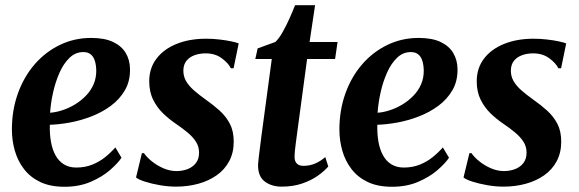

<svg xmlns="http://www.w3.org/2000/svg" viewBox="-20 -703 2212 734"><path d="M444.5 -100Q431 -79.5 401 -53.2Q371 -27 327 -8Q283 11 226.5 11Q172 11 133.8 -7.2Q95.5 -25.5 71.5 -57Q47.5 -88.5 36.5 -127.5Q25.5 -166.5 25.5 -207.5Q25.5 -281.5 48.2 -345.2Q71 -409 112.2 -456.8Q153.5 -504.5 208.8 -531.2Q264 -558 328.5 -558Q380 -558 412.5 -542.5Q445 -527 460.8 -500.2Q476.5 -473.5 477 -440Q478 -393.5 457.8 -358.5Q437.5 -323.5 403.8 -298.5Q370 -273.5 329 -257.8Q288 -242 246.8 -234.5Q205.5 -227 170.5 -226Q169.5 -191 174.8 -161.2Q180 -131.5 192.2 -109.2Q204.5 -87 224.2 -74.8Q244 -62.5 271.5 -62.5Q305 -62.5 332.5 -73.5Q360 -84.5 382 -102.2Q404 -120 421 -139.5ZM299 -504Q268.5 -504 245.8 -482Q223 -460 207.5 -425Q192 -390 183 -349.8Q174 -309.5 171.5 -272Q193.5 -273.5 218.2 -281.5Q243 -289.5 266.2 -303.5Q289.5 -317.5 308.2 -336.8Q327 -356 337.8 -380.8Q348.5 -405.5 348 -435Q347 -470 334.5 -487Q322 -504 299 -504Z M873 -442H862.5Q854 -460.5 828.5 -479.8Q803 -499 766 -499Q743 -499 723.8 -492Q704.5 -485 693 -470.8Q681.5 -456.5 681 -434.5Q680.5 -412 691.2 -393.2Q702 -374.5 721.8 -357.2Q741.5 -340 767.5 -321.5Q796 -301.5 820 -279.8Q844 -258 858.8 -229.8Q873.5 -201.5 873.5 -161.5Q873.5 -119 856.2 -86.8Q839 -54.5 808.5 -33Q778 -11.5 738 -0.5Q698 10.5 652.5 10.5Q623 10.5 591.2 5Q559.5 -0.5 534.5 -8.5Q509.5 -16.5 500 -24.5L522.5 -117.5H530.5Q540.5 -102.5 559.8 -86.8Q579 -71 604 -60Q629 -49 655 -49Q676.5 -49 696.2 -56.2Q716 -63.5 728.5 -79.2Q741 -95 741 -119.5Q741 -142.5 729.2 -161Q717.5 -179.5 697 -196.5Q676.5 -213.5 650 -231.5Q627 -247 604 -269Q581 -291 565.8 -321.2Q550.5 -351.5 550.5 -392.5Q550.5 -442 578 -478.5Q605.5 -515 654.8 -535Q704 -555 768 -555Q793.5 -555 819.2 -552Q845 -549 864.8 -544.8Q884.5 -540.5 892.5 -537Z M1114.5 -183.5Q1112 -165 1110.2 -150.8Q1108.5 -136.5 1107.2 -125Q1106 -113.5 1106 -103.5Q1106 -86.5 1114.8 -77.8Q1123.5 -69 1139.5 -69Q1164.5 -69 1185.5 -78.2Q1206.5 -87.5 1223.5 -102.5L1235 -66.5Q1220 -49 1195 -31.2Q1170 -13.5 1135.2 -1.5Q1100.5 10.5 1056.5 10.5Q1018.5 10.5 992.2 -9Q966 -28.5 966.5 -73.5Q967 -78 967.5 -85Q968 -92 969.5 -103.8Q971 -115.5 973.2 -134Q975.5 -152.5 979 -180L1019 -477.5H956L965 -518L1032.5 -542.5Q1046 -555 1060 -579.5Q1074 -604 1086.5 -632Q1099 -660 1108 -683H1184.5L1163.5 -542.5H1270.5L1261 -477.5H1154Z M1696.5 -100Q1683 -79.5 1653 -53.2Q1623 -27 1579 -8Q1535 11 1478.5 11Q1424 11 1385.8 -7.2Q1347.5 -25.5 1323.5 -57Q1299.5 -88.5 1288.5 -127.5Q1277.5 -166.5 1277.5 -207.5Q1277.5 -281.5 1300.2 -345.2Q1323 -409 1364.2 -456.8Q1405.5 -504.5 1460.8 -531.2Q1516 -558 1580.5 -558Q1632 -558 1664.5 -542.5Q1697 -527 1712.8 -500.2Q1728.5 -473.5 1729 -440Q1730 -393.5 1709.8 -358.5Q1689.5 -323.5 1655.8 -298.5Q1622 -273.5 1581 -257.8Q1540 -242 1498.8 -234.5Q1457.5 -227 1422.5 -226Q1421.5 -191 1426.8 -161.2Q1432 -131.5 1444.2 -109.2Q1456.5 -87 1476.2 -74.8Q1496 -62.5 1523.5 -62.5Q1557 -62.5 1584.5 -73.5Q1612 -84.5 1634 -102.2Q1656 -120 1673 -139.5ZM1551 -504Q1520.5 -504 1497.8 -482Q1475 -460 1459.5 -425Q1444 -390 1435 -349.8Q1426 -309.5 1423.5 -272Q1445.5 -273.5 1470.2 -281.5Q1495 -289.5 1518.2 -303.5Q1541.5 -317.5 1560.2 -336.8Q1579 -356 1589.8 -380.8Q1600.5 -405.5 1600 -435Q1599 -470 1586.5 -487Q1574 -504 1551 -504Z M2125 -442H2114.5Q2106 -460.5 2080.5 -479.8Q2055 -499 2018 -499Q1995 -499 1975.8 -492Q1956.5 -485 1945 -470.8Q1933.5 -456.5 1933 -434.5Q1932.5 -412 1943.2 -393.2Q1954 -374.5 1973.8 -357.2Q1993.5 -340 2019.5 -321.5Q2048 -301.5 2072 -279.8Q2096 -258 2110.8 -229.8Q2125.5 -201.5 2125.5 -161.5Q2125.5 -119 2108.2 -86.8Q2091 -54.5 2060.5 -33Q2030 -11.5 1990 -0.5Q1950 10.5 1904.5 10.5Q1875 10.5 1843.2 5Q1811.5 -0.5 1786.5 -8.5Q1761.5 -16.5 1752 -24.5L1774.5 -117.5H1782.5Q1792.5 -102.5 1811.8 -86.8Q1831 -71 1856 -60Q1881 -49 1907 -49Q1928.5 -49 1948.2 -56.2Q1968 -63.5 1980.5 -79.2Q1993 -95 1993 -119.5Q1993 -142.5 1981.2 -161Q1969.5 -179.5 1949 -196.5Q1928.5 -213.5 1902 -231.5Q1879 -247 1856 -269Q1833 -291 1817.8 -321.2Q1802.5 -351.5 1802.5 -392.5Q1802.5 -442 1830 -478.5Q1857.5 -515 1906.8 -535Q1956 -555 2020 -555Q2045.5 -555 2071.2 -552Q2097 -549 2116.8 -544.8Q2136.5 -540.5 2144.5 -537Z"/></svg>

Font: Merriweather 48pt
Style: Bold Italic
Weight: 700
Italic angle: -7.8°
Version: Version 2.101